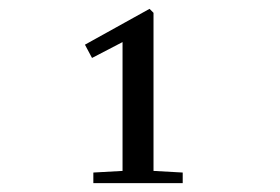

<svg xmlns="http://www.w3.org/2000/svg" viewBox="-20 -731 633 434"><path d="M191 -317V-341L263 -345L257 -339V-643L263 -639L188 -600L172 -630L318 -711L327 -702V-339L321 -345L393 -341V-317Z"/></svg>

Font: Wittgenstein SemiBold
Style: Regular
Weight: 600
Designer: Jörg Drees
Foundry: Jörg Drees
Version: Version 1.500